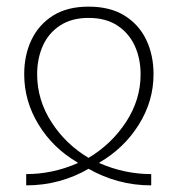

<svg xmlns="http://www.w3.org/2000/svg" viewBox="-20 -559 536 579"><path d="M59 0V-34Q139 -34 214 -67V-69Q140 -112 96.5 -183Q53 -254 53 -335Q53 -393 75 -439Q97 -485 140 -512Q183 -539 247 -539Q312 -539 355.5 -512Q399 -485 421 -439Q443 -393 443 -335Q443 -254 398.5 -183Q354 -112 280 -69V-67Q356 -34 436 -34V0Q384 0 336.5 -13Q289 -26 247 -50Q206 -26 158.5 -13Q111 0 59 0ZM247 -83Q316 -124 360 -191Q404 -258 404 -335Q404 -382 386.5 -420.5Q369 -459 334 -482Q299 -505 247 -505Q196 -505 161 -482Q126 -459 109 -420.5Q92 -382 92 -335Q92 -258 135 -191Q178 -124 247 -83Z"/></svg>

Font: Noto Sans Georgian SemiCondensed ExtraLight
Style: Regular
Weight: 200
Width: 4
Designer: Monotype Design Team, Akaki Razmadze
Foundry: Google LLC
Version: Version 2.005; ttfautohint (v1.8.4.7-5d5b)